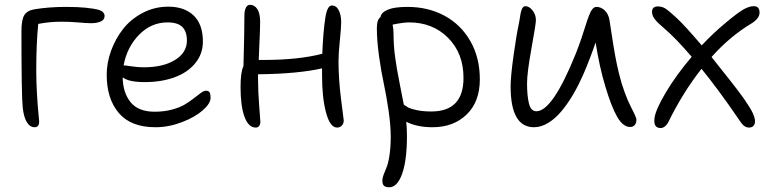

<svg xmlns="http://www.w3.org/2000/svg" viewBox="-20 -523 3226 804"><path d="M125 9.8Q105.5 9.8 92.5 -11.2Q79.6 -32.2 75.2 -71.8Q69.8 -119.1 69.8 -392.1Q69.8 -439.9 81.5 -459.2Q93.3 -478.5 123 -483.9Q184.6 -494.1 255.9 -494.1Q349.1 -494.1 396 -481Q405.8 -478 411.9 -471.2Q418 -464.4 418 -456.1Q418 -440.4 401.9 -433.1Q385.7 -425.8 361.8 -425.8Q343.8 -425.8 308.3 -429Q272.9 -432.1 236.8 -432.1Q187.5 -432.1 140.1 -422.9Q131.8 -339.8 131.8 -226.1Q131.8 -179.7 134.8 -130.1Q137.7 -80.6 140.9 -48.8Q144 -17.1 144 -14.2Q144 9.8 125 9.8Z M630.9 9.8Q528.3 9.8 477.5 -49.8Q426.8 -109.4 426.8 -210Q426.8 -260.3 445.1 -310.5Q463.4 -360.8 495.8 -402.1Q528.3 -443.4 577.9 -469.2Q627.4 -495.1 684.6 -495.1Q752.4 -495.1 791 -458Q829.6 -420.9 829.6 -349.1Q829.6 -297.4 797.6 -258.3Q765.6 -219.2 710.7 -199.2Q655.8 -179.2 585.9 -179.2Q518.6 -179.2 493.7 -199.2Q494.6 -134.8 526.9 -95Q559.1 -55.2 627.9 -55.2Q667.5 -55.2 700.7 -64.2Q733.9 -73.2 755.1 -86.2Q776.4 -99.1 792.5 -112.1Q808.6 -125 821.3 -134Q834 -143.1 842.8 -143.1Q853.5 -143.1 857.7 -136.2Q861.8 -129.4 861.8 -113.8Q861.8 -89.8 829.1 -61Q796.4 -32.2 741.2 -11.2Q686 9.8 630.9 9.8ZM503.9 -249Q507.8 -249 532 -245.1Q556.2 -241.2 581.5 -241.2Q663.6 -241.2 713.1 -272Q762.7 -302.7 762.7 -353Q762.7 -391.1 743.4 -410.2Q724.1 -429.2 681.6 -429.2Q612.8 -429.2 562.3 -377.4Q511.7 -325.7 497.6 -249Z M1051.3 11.2Q1020.5 11.2 1003.9 -33.9Q987.3 -79.1 987.3 -157.2Q987.3 -221.2 999.5 -246.1Q1003.4 -387.7 1003.4 -458Q1003.4 -479 1009.8 -491Q1016.1 -502.9 1027.3 -502.9Q1045.4 -502.9 1057.4 -485.1Q1069.3 -467.3 1069.3 -432.1Q1069.3 -415.5 1068.4 -389.2Q1067.4 -362.8 1065.7 -327.9Q1064 -293 1063.5 -272H1084.5Q1230 -272 1329.6 -297.9Q1333 -388.2 1342.3 -448.2Q1350.1 -500 1369.6 -500Q1388.2 -500 1398.4 -480.2Q1408.7 -460.4 1408.7 -430.2Q1408.7 -407.7 1403.1 -353.3Q1397.5 -298.8 1397.5 -268.1Q1397.5 -191.9 1408.4 -105.7Q1419.4 -19.5 1419.4 -19Q1419.4 -5.4 1411.4 2.9Q1403.3 11.2 1391.6 11.2Q1362.3 11.2 1345.5 -50.8Q1328.6 -112.8 1328.6 -208V-236.8Q1229.5 -213.9 1060.5 -211.9V-192.9Q1060.5 -141.6 1065.4 -79.1Q1070.3 -16.6 1070.3 -13.2Q1070.3 -2.4 1065.2 4.4Q1060.1 11.2 1051.3 11.2Z M1609.9 261.2Q1594.7 261.2 1587.9 254.9Q1581.1 248.5 1581.1 232.9Q1581.1 222.7 1586.4 208.3Q1591.8 193.8 1598.6 178.2Q1605.5 162.6 1610.8 128.4Q1616.2 94.2 1616.2 49.8Q1616.2 2.4 1607.2 -59.6Q1598.1 -121.6 1587.2 -172.6Q1576.2 -223.6 1567.1 -288.3Q1558.1 -353 1558.1 -405.8Q1558.1 -440.4 1573.2 -451.2Q1576.2 -470.7 1603.8 -482.4Q1631.3 -494.1 1686 -494.1Q1772.5 -494.1 1841.1 -457.3Q1909.7 -420.4 1949.5 -351.1Q1989.3 -281.7 1989.3 -190.9Q1989.3 -96.7 1934.1 -43.5Q1878.9 9.8 1791 9.8Q1726.1 9.8 1681.2 -13.2Q1684.1 15.1 1684.1 45.9Q1684.1 148.9 1663.8 205.1Q1643.6 261.2 1609.9 261.2ZM1627.9 -383.8Q1627.9 -334 1634.3 -285.9Q1640.6 -237.8 1653.8 -172.4Q1667 -106.9 1670.9 -85Q1683.1 -76.2 1691.4 -71.8Q1699.7 -67.4 1725.3 -61.8Q1751 -56.2 1786.1 -56.2Q1920.9 -56.2 1920.9 -196.8Q1920.9 -299.8 1856.4 -364.5Q1792 -429.2 1692.9 -429.2Q1669.4 -429.2 1624 -419.9Q1627.9 -400.4 1627.9 -383.8Z M2215.8 9.8Q2118.2 9.8 2118.2 -161.1Q2118.2 -202.1 2130.4 -290Q2142.6 -377.9 2152.8 -423.8Q2153.8 -429.7 2155.3 -438.2Q2156.7 -446.8 2157.5 -451.7Q2158.2 -456.5 2159.4 -463.1Q2160.6 -469.7 2161.6 -473.4Q2162.6 -477.1 2164.1 -481.4Q2165.5 -485.8 2167 -488.3Q2168.5 -490.7 2170.4 -492.9Q2172.4 -495.1 2174.8 -496.1Q2177.2 -497.1 2180.2 -497.1Q2195.8 -497.1 2210 -479.5Q2224.1 -461.9 2224.1 -438Q2224.1 -423.3 2205.6 -320.8Q2187 -218.3 2187 -173.8Q2187 -121.1 2195.1 -89.1Q2203.1 -57.1 2226.1 -57.1Q2293.5 -57.1 2390.1 -295.9Q2402.3 -326.2 2414.1 -360.8Q2425.8 -395.5 2432.4 -417Q2439 -438.5 2446.3 -457.5Q2453.6 -476.6 2461.2 -485.4Q2468.8 -494.1 2478 -494.1Q2496.6 -494.1 2512.2 -479.5Q2527.8 -464.8 2532.2 -439Q2534.2 -427.2 2541.7 -377.2Q2549.3 -327.1 2556.4 -288.1Q2563.5 -249 2571.8 -215.8Q2582 -173.8 2595.7 -136.7Q2609.4 -99.6 2619.9 -79.6Q2630.4 -59.6 2637.7 -43.7Q2645 -27.8 2645 -21Q2645 -7.3 2637.7 0.7Q2630.4 8.8 2619.1 8.8Q2588.9 8.8 2564.5 -33.7Q2540 -76.2 2515.1 -160.2Q2490.2 -241.7 2474.1 -345.2Q2453.1 -282.7 2422.9 -211.9Q2403.3 -167.5 2381.3 -129.6Q2359.4 -91.8 2333 -59.6Q2306.6 -27.3 2276.4 -8.8Q2246.1 9.8 2215.8 9.8Z M2746.6 13.2Q2715.3 13.2 2720.7 -27.8Q2724.6 -62.5 2767.8 -135.3Q2811 -208 2876.5 -285.2Q2809.1 -363.8 2760.7 -404.8Q2734.4 -426.8 2722.4 -442.1Q2710.4 -457.5 2710.4 -473.1Q2710.4 -496.1 2734.9 -496.1Q2752.9 -496.1 2767.1 -486.8Q2781.2 -477.5 2814.5 -446.8Q2846.7 -417 2918.5 -333Q2965.3 -383.3 3019.5 -428.2Q3070.3 -470.7 3094 -483.9Q3117.7 -497.1 3136.7 -497.1Q3160.6 -497.1 3160.6 -470.2Q3160.6 -446.3 3128.4 -425.8Q3036.1 -370.6 2959.5 -284.2Q3056.6 -163.6 3093.8 -111.8Q3121.6 -71.8 3131.6 -50.8Q3141.6 -29.8 3141.6 -15.1Q3141.6 -2.9 3135 4.2Q3128.4 11.2 3116.7 11.2Q3104.5 11.2 3094.5 2.9Q3084.5 -5.4 3069.8 -28.8Q2987.3 -149.4 2917.5 -234.9Q2840.3 -136.7 2780.8 -16.1Q2774.4 -2 2765.1 5.6Q2755.9 13.2 2746.6 13.2Z"/></svg>

Font: Shantell Sans Normal
Style: Regular
Weight: 300
Designer: Stephen Nixon, Anya Danilova, Shantell Martin
Foundry: Arrow Type
Version: Version 1.006;[559af2be0]